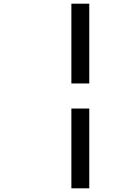

<svg xmlns="http://www.w3.org/2000/svg" viewBox="-20 -821 660 1041"><path d="M464 -368.5V-801H367V-368.5ZM464 200V-232.5H367V200Z"/></svg>

Font: Monaspace Neon
Style: Italic
Weight: 400
Italic angle: -11°
Designer: Riley Cran & the Lettermatic Team
Foundry: Lettermatic
Version: Version 1.200 (Monaspace Neon)